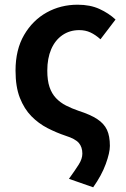

<svg xmlns="http://www.w3.org/2000/svg" viewBox="-20 -589 537 816"><path d="M376 207 273 171Q299 135 314.5 110.5Q330 86 330 64Q330 36 315 18.5Q300 1 259 -12Q220 -25 182 -44.5Q144 -64 113.5 -95Q83 -126 64.5 -173Q46 -220 46 -289Q46 -378 82.5 -440.5Q119 -503 178.5 -536Q238 -569 310 -569Q363 -569 402.5 -551Q442 -533 471 -506L407 -422Q386 -441 364.5 -451Q343 -461 317 -461Q276 -461 245 -439.5Q214 -418 197.5 -379.5Q181 -341 181 -289Q181 -247 190.5 -219Q200 -191 218 -172Q236 -153 260.5 -140.5Q285 -128 314 -118Q364 -102 393 -83Q422 -64 434.5 -37.5Q447 -11 447 31Q447 60 429.5 108Q412 156 376 207Z"/></svg>

Font: Noto Sans SC SemiBold
Style: Regular
Weight: 600
Designer: Ryoko NISHIZUKA 西塚涼子 (kana, bopomofo & ideographs); Paul D. Hunt (Latin, Greek & Cyrillic); Sandoll Communications 산돌커뮤니
Foundry: Adobe
Version: Version 2.004-H2;hotconv 1.0.118;makeotfexe 2.5.65603